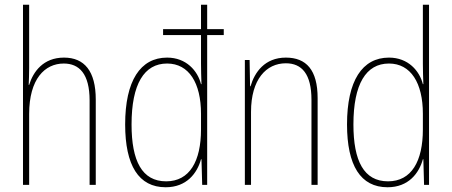

<svg xmlns="http://www.w3.org/2000/svg" viewBox="-20 -846 1906 810"><path d="M103 -559V-826H77V-66H103V-365C103 -513 169 -578 249 -578C314 -578 358 -535 358 -422V-66H384V-426C384 -546 336 -603 250 -603C162 -603 120 -543 103 -488H101C102 -512 103 -529 103 -559Z M679 -56C768 -56 812 -116 828 -174H830L833 -66H854V-698H924V-723H854V-826H828V-723H668V-698H828V-577C828 -549 829 -522 830 -491H828C814 -547 766 -603 685 -603C572 -603 508 -505 508 -321C508 -148 565 -56 679 -56ZM681 -81C579 -81 535 -167 535 -321C535 -491 588 -578 685 -578C777 -578 828 -496 828 -366V-300C828 -166 780 -81 681 -81Z M1186 -603C1097 -603 1054 -541 1037 -482H1035L1033 -593H1013V-66H1039V-374C1039 -511 1103 -579 1186 -579C1253 -579 1294 -534 1294 -425V-66H1320V-432C1320 -551 1272 -603 1186 -603Z M1615 -56C1704 -56 1748 -116 1764 -174H1766L1769 -66H1790V-826H1764V-577C1764 -549 1765 -522 1766 -491H1764C1750 -547 1702 -603 1621 -603C1508 -603 1444 -505 1444 -321C1444 -148 1501 -56 1615 -56ZM1617 -81C1515 -81 1471 -167 1471 -321C1471 -491 1524 -578 1621 -578C1713 -578 1764 -496 1764 -366V-300C1764 -166 1716 -81 1617 -81Z"/></svg>

Font: Noto Sans Malayalam UI Condensed Thin
Style: Regular
Weight: 100
Width: 3
Designer: Jelle Bosma - Monotype Design Team
Foundry: Monotype Imaging Inc.
Version: Version 2.104